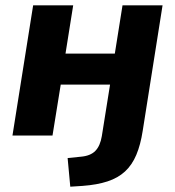

<svg xmlns="http://www.w3.org/2000/svg" viewBox="-20 -511 660 724"><path d="M245 193 235 85 284 80Q321 77 339.5 58Q358 39 364 2L395 -192H209L178 0H27L105 -491H256L227 -309H413L442 -491H593L518 -17Q510 35 494 73Q478 111 451.5 135.5Q425 160 385.5 173Q346 186 291 190Z"/></svg>

Font: Nunito Sans 12pt ExtraBold
Style: Italic
Weight: 800
Italic angle: -9°
Designer: Vernon Adams
Foundry: Vernon Adams
Version: Version 3.101;gftools[0.9.27]